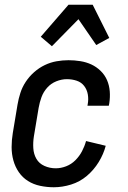

<svg xmlns="http://www.w3.org/2000/svg" viewBox="-20 -782 540 810"><path d="M207 8Q178 8 149.5 2Q121 -4 98 -18.5Q75 -33 59.5 -55.5Q44 -78 36.5 -105Q29 -132 29 -161.5Q29 -191 34 -221L54 -341Q58 -365 66 -390Q74 -415 89 -437.5Q104 -460 124.5 -478Q145 -496 169 -507.5Q193 -519 218.5 -523.5Q244 -528 269 -528Q294 -528 319 -524Q344 -520 365.5 -510Q387 -500 404.5 -483Q422 -466 431.5 -444Q441 -422 443 -397Q445 -372 441 -346L439 -336H349L350 -342Q354 -363 350.5 -383.5Q347 -404 335 -419.5Q323 -435 303.5 -441.5Q284 -448 262 -448Q240 -448 217.5 -439Q195 -430 179 -412Q163 -394 155 -372Q147 -350 143 -327L123 -207Q119 -182 120.5 -157Q122 -132 133.5 -112Q145 -92 167.5 -82Q190 -72 215 -72Q237 -72 259 -80.5Q281 -89 298 -106Q315 -123 326 -144Q337 -165 343 -187L426 -167Q417 -132 396.5 -98.5Q376 -65 346.5 -40Q317 -15 280 -3.5Q243 8 207 8ZM199 -587 152 -627 269 -762H371L441 -622L386 -592L311 -701Z"/></svg>

Font: Iosevka Medium
Style: Italic
Weight: 500
Italic angle: -9°
Monospace: yes
Designer: Belleve Invis
Foundry: Belleve Invis
Version: Version 32.5.0; ttfautohint (v1.8.4)